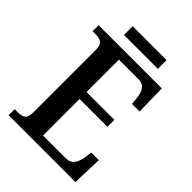

<svg xmlns="http://www.w3.org/2000/svg" viewBox="-239 -961 1077 1077"><g transform="rotate(45 299.0 -422.5)"><path d="M29 0V-48H58Q83 -48 99.5 -59.5Q116 -71 116 -110V-599Q116 -643 99 -654.5Q82 -666 58 -666H29V-714H530L534 -534H474L469 -579Q466 -614 450 -636Q434 -658 399 -658H246V-401H467V-346H246V-56H425Q461 -56 477.5 -79Q494 -102 499 -135L505 -180H565L559 0ZM168 -776V-845H437V-776Z"/></g></svg>

Font: Noto Serif Thai SemiCondensed SemiBold
Style: Regular
Weight: 600
Width: 4
Designer: Monotype Design Team
Foundry: Monotype Imaging Inc.
Version: Version 2.002; ttfautohint (v1.8.4.7-5d5b)